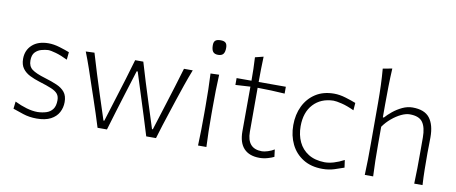

<svg xmlns="http://www.w3.org/2000/svg" viewBox="-67 -1043 3174 1335"><g transform="rotate(10 1520.0 -376.0)"><path d="M234.9 10.3Q182.6 10.3 138.9 -4.2Q95.2 -18.6 64.9 -29.3L70.8 -80.6Q113.8 -59.6 155.3 -47.6Q196.8 -35.6 233.4 -35.6Q266.6 -36.6 294.4 -45.4Q322.3 -54.2 339.1 -76.7Q356 -99.1 356 -140.1Q356 -167.5 342.3 -184.6Q328.6 -201.7 297.1 -215.1Q265.6 -228.5 210.9 -245.1Q172.9 -256.8 140.9 -272.7Q108.9 -288.6 89.6 -314.7Q70.3 -340.8 70.3 -382.8Q70.3 -443.4 111.8 -481.4Q153.3 -519.5 226.6 -519.5Q264.2 -519.5 305.9 -506.8Q347.7 -494.1 376 -482.9L370.6 -429.2Q324.7 -451.7 287.6 -462.2Q250.5 -472.7 231.9 -472.7Q210.9 -471.7 185.3 -464.8Q159.7 -458 141.1 -438.7Q122.6 -419.4 122.6 -379.9Q122.6 -338.9 150.4 -317.9Q178.2 -296.9 244.1 -277.3Q293 -262.7 329.6 -246.8Q366.2 -231 386.7 -205.3Q407.2 -179.7 407.2 -135.7Q407.2 -96.7 389.4 -63.2Q371.6 -29.8 333.5 -9.8Q295.4 10.3 234.9 10.3Z M663.6 0Q648.9 -47.9 633.1 -96.2Q617.2 -144.5 600.6 -193.8L569.8 -284.2Q551.3 -340.3 532.2 -395.8Q513.2 -451.2 490.7 -508.3L551.8 -510.7Q571.8 -443.4 594.7 -368.9Q617.7 -294.4 640.1 -226.1L695.3 -56.6H701.2L755.4 -231Q776.9 -299.3 798.1 -368.7Q819.3 -438 839.4 -508.3H897Q916.5 -441.9 938.2 -371.6Q960 -301.3 981.9 -232.9L1038.1 -56.6H1043.9L1100.1 -234.9Q1121.6 -301.8 1143.8 -374.8Q1166 -447.8 1184.1 -508.3H1246.1Q1224.1 -452.1 1204.8 -396.2Q1185.5 -340.3 1167 -284.2L1137.7 -194.8Q1104 -93.8 1076.2 0H1007.3Q987.8 -65.4 965.3 -135.5Q942.9 -205.6 922.9 -269L870.6 -434.1H863.3L811.5 -268.1Q792 -204.6 770.5 -135Q749 -65.4 730 0Z M1373 0Q1375.5 -57.1 1376.2 -110.1Q1377 -163.1 1377 -226.1V-277.3Q1377 -342.3 1375.7 -396.7Q1374.5 -451.2 1371.6 -508.3L1432.1 -510.3Q1429.2 -452.6 1428.2 -397.7Q1427.2 -342.8 1427.2 -277.3V-226.1Q1427.2 -163.1 1428.2 -110.1Q1429.2 -57.1 1432.1 0ZM1399.9 -645Q1375 -645 1364 -659.4Q1353 -673.8 1353 -705.6Q1353 -728.5 1364.5 -738.3Q1376 -748 1401.4 -748Q1426.3 -748 1437 -737.5Q1447.8 -727.1 1447.8 -702.1Q1447.8 -672.9 1436.8 -658.9Q1425.8 -645 1399.9 -645Z M1808.1 10.3Q1735.8 10.3 1697.8 -30Q1659.7 -70.3 1659.7 -150.4Q1659.7 -241.7 1660.2 -324.5Q1660.6 -407.2 1660.6 -466.3L1555.7 -460V-508.3H1660.6Q1660.6 -551.8 1659.7 -591.1Q1658.7 -630.4 1656.2 -672.9L1714.8 -687.5Q1712.9 -636.7 1712.2 -597.2Q1711.4 -557.6 1711.4 -508.3H1903.3V-460Q1856 -463.4 1807.1 -465.1Q1758.3 -466.8 1711.4 -467.3V-156.7Q1711.4 -37.6 1816.9 -37.6Q1833.5 -37.6 1858.9 -45.7Q1884.3 -53.7 1903.3 -65.9L1909.7 -14.6Q1895.5 -6.8 1866.5 1.7Q1837.4 10.3 1808.1 10.3Z M2252.4 9.8Q2171.9 9.8 2115.5 -25.4Q2059.1 -60.5 2029.8 -120.6Q2000.5 -180.7 2000.5 -254.9Q2000.5 -330.1 2029.5 -389.9Q2058.6 -449.7 2112.8 -484.6Q2167 -519.5 2243.2 -519.5Q2282.2 -519.5 2325.4 -506.3Q2368.7 -493.2 2398.4 -481.4L2394.5 -428.7Q2345.2 -451.7 2305.9 -461.2Q2266.6 -470.7 2247.1 -470.7Q2158.2 -468.8 2105.2 -411.6Q2052.2 -354.5 2052.2 -255.9Q2052.2 -194.8 2075.2 -146Q2098.1 -97.2 2143.8 -68.4Q2189.5 -39.6 2258.8 -38.1Q2319.8 -38.1 2395.5 -78.1L2402.8 -25.4Q2375.5 -15.1 2336.2 -2.7Q2296.9 9.8 2252.4 9.8Z M2550.3 0Q2552.7 -57.1 2553.5 -110.1Q2554.2 -163.1 2554.2 -226.1V-507.8Q2554.2 -573.2 2552 -633.3Q2549.8 -693.4 2544.9 -749.5L2610.4 -761.7Q2606.9 -698.7 2605.7 -636.5Q2604.5 -574.2 2604.5 -507.8V-416H2611.8Q2630.4 -437.5 2659.9 -461.7Q2689.5 -485.8 2725.1 -502.7Q2760.7 -519.5 2796.9 -519.5Q2881.3 -519.5 2918 -472.4Q2954.6 -425.3 2954.6 -336.9Q2954.6 -304.2 2953.9 -275.9Q2953.1 -247.6 2953.1 -226.1Q2953.1 -163.1 2953.9 -110.1Q2954.6 -57.1 2958 0H2899.4Q2901.9 -57.1 2902.3 -109.9Q2902.8 -162.6 2902.8 -224.6V-326.2Q2902.8 -397 2877.4 -433.1Q2852.1 -469.2 2785.6 -469.2Q2758.8 -469.2 2725.6 -453.4Q2692.4 -437.5 2660.4 -410.6Q2628.4 -383.8 2604.5 -349.6V-224.6Q2604.5 -162.6 2605.5 -109.9Q2606.4 -57.1 2609.4 0Z"/></g></svg>

Font: Pinar DS1-Light
Style: Regular
Weight: 300
Designer: Amin Abedi
Version: Version 2.000